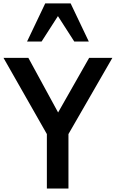

<svg xmlns="http://www.w3.org/2000/svg" viewBox="-20 -1082 665 1102"><path d="M372.9 0H249V-312.5L0 -750H142.7L313.5 -436.5L491.7 -750H625L372.9 -312.5ZM239.6 -1062.5H385.4L489.6 -843.8H406.2L312.5 -989.6L218.8 -843.8H135.4Z"/></svg>

Font: Vladivostok Bold
Style: Regular
Weight: 700
Width: 4
Designer: Michael Sharanda
Foundry: Michael Sharanda
Version: Version 1.005